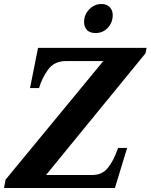

<svg xmlns="http://www.w3.org/2000/svg" viewBox="-42 -939 752 959"><path d="M378 -829Q378 -865 403.5 -892Q429 -919 465 -919Q491 -919 506 -903.5Q521 -888 521 -864Q521 -826 496.5 -800Q472 -774 435 -774Q407 -774 392.5 -789Q378 -804 378 -829ZM-14 -42 474 -634H288Q229 -634 198 -591Q167 -548 153 -499H108L148 -700H690L685 -673L188 -65H420Q468 -65 496.5 -100Q525 -135 548 -200H593L532 0H-22Z"/></svg>

Font: Taviraj ExtraBold
Style: Italic
Weight: 800
Italic angle: -12°
Designer: Katatrad Team
Foundry: CadsonDemak
Version: Version 1.001